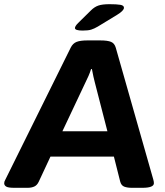

<svg xmlns="http://www.w3.org/2000/svg" viewBox="-35 -895 790 917"><path d="M33 2Q4 2 -5.5 -4Q-15 -10 -15 -20Q-15 -28 -9 -38L303 -668Q313 -688 331 -695Q349 -702 383 -702H443Q479 -702 495.5 -695Q512 -688 518 -667L697 -38Q700 -28 700 -20Q700 2 645 2H595Q573 2 558.5 -3.5Q544 -9 539 -28L509 -147H206L150 -27Q142 -10 128.5 -4Q115 2 97 2ZM373 -501 263 -268H478L418 -501Q415 -513 411 -530Q407 -547 404 -565H400Q395 -549 388 -533Q381 -517 373 -501ZM360 -749Q323 -749 323 -761Q323 -770 338 -785L399 -845Q416 -862 435 -868.5Q454 -875 488 -875Q523 -875 540 -872Q557 -869 557 -858Q557 -844 524 -824L432 -768Q415 -758 400.5 -753.5Q386 -749 360 -749Z"/></svg>

Font: Asap Expanded Expanded Regular
Style: Bold Italic
Weight: 700
Width: 7
Italic angle: -6°
Designer: Pablo Cosgaya
Foundry: Omnibus-Type
Version: Version 3.001; ttfautohint (v1.8.4.7-5d5b)